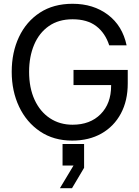

<svg xmlns="http://www.w3.org/2000/svg" viewBox="-20 -732 738 1016"><path d="M362 12Q264 12 192 -36.5Q120 -85 81 -167.5Q42 -250 42 -352Q42 -455 80.5 -536.5Q119 -618 191 -665Q263 -712 364 -712Q474 -712 551 -654Q628 -596 650 -492H558Q537 -557 489.5 -593.5Q442 -630 364 -630Q290 -630 238.5 -594Q187 -558 160.5 -495Q134 -432 134 -352Q134 -267 163 -204Q192 -141 244 -106.5Q296 -72 364 -72Q457 -72 512.5 -128Q568 -184 568 -278V-282H369V-362H656V-290Q656 -199 619.5 -131Q583 -63 517 -25.5Q451 12 362 12ZM311 30H425V156L361 264H297L369 144H311Z"/></svg>

Font: Liter
Style: Regular
Weight: 400
Designer: Anton Skugarov
Foundry: skugi
Version: Version 1.004; ttfautohint (v1.8.4.7-5d5b)